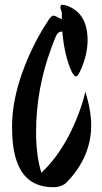

<svg xmlns="http://www.w3.org/2000/svg" viewBox="-20 -745 424 798"><path d="M359 -224Q359 -94 259 11Q238 33 201 33Q141 33 102 3Q30 -52 30 -217Q30 -326 74 -447Q118 -568 186 -668Q196 -680 201 -680Q206 -680 212.5 -677Q219 -674 226.5 -670Q234 -666 237 -665V-695Q231 -707 231 -716Q231 -725 239 -725Q247 -725 256 -722Q344 -692 344 -578Q344 -513 311 -445Q302 -427 295 -427Q290 -427 280 -443Q248 -509 239 -614Q224 -614 217 -603Q210 -592 193 -545Q130 -375 130 -196Q130 -97 152 -27Q217 -88 264.5 -178.5Q312 -269 335 -364Q359 -285 359 -224Z"/></svg>

Font: Devonshire
Style: Regular
Weight: 400
Designer: Astigmatic (AOETI)
Foundry: Astigmatic (AOETI)
Version: Version 1.001